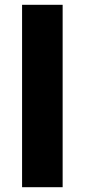

<svg xmlns="http://www.w3.org/2000/svg" viewBox="-20 -831 353 800"><path d="M241 -51V-811H72V-51Z"/></svg>

Font: Noto Sans Tamil UI ExtraBold
Style: Regular
Weight: 800
Designer: Jelle Bosma - Monotype Design Team
Foundry: Monotype Imaging Inc.
Version: Version 2.004